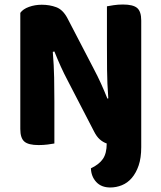

<svg xmlns="http://www.w3.org/2000/svg" viewBox="-20 -636 715 851"><path d="M606 16Q606 64 594.5 97.5Q583 131 564 153Q545 175 520 185Q495 195 469 195Q429 195 406.5 170.5Q384 146 383 110Q419 93 436 68.5Q453 44 453 0Q436 -6 422 -18.5Q408 -31 397 -53L281 -277Q264 -309 249.5 -341Q235 -373 221 -408L214 -406Q219 -346 220 -291.5Q221 -237 221 -186V0Q211 2 191.5 4.5Q172 7 151 7Q106 7 88 -8.5Q70 -24 70 -64V-579Q82 -596 108.5 -605.5Q135 -615 165 -615Q200 -615 229.5 -604Q259 -593 279 -555L396 -330Q413 -298 427.5 -266Q442 -234 456 -199L460 -200Q455 -267 454.5 -327Q454 -387 454 -442V-608Q464 -610 483.5 -613Q503 -616 525 -616Q570 -616 588 -600.5Q606 -585 606 -545V16Z"/></svg>

Font: Baloo Da 2
Style: Bold
Weight: 700
Designer: Noopur Datye, Sulekha Rajkumar and Ek Type
Foundry: Ek Type
Version: Version 1.640;hotconv 1.0.111;makeotfexe 2.5.65597; ttfautoh